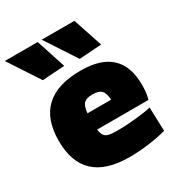

<svg xmlns="http://www.w3.org/2000/svg" viewBox="-198 -938 1009 1077"><g transform="rotate(-30 306.0 -399.5)"><path d="M122 -608 -9 -808H204L266 -618ZM361 -608 230 -808H442L505 -618ZM328 9Q29 9 29 -268Q29 -549 332 -549Q591 -549 591 -308Q591 -282 588.5 -260Q586 -238 580 -216H247Q250 -195 256 -183Q262 -171 273 -164.5Q284 -158 302 -156Q320 -154 347 -154Q371 -154 400 -155.5Q429 -157 458.5 -160Q488 -163 515.5 -167Q543 -171 564 -176L569 -22Q517 -8 453.5 0.5Q390 9 328 9ZM322 -400Q284 -400 267 -383.5Q250 -367 246 -322H399Q397 -365 380 -382.5Q363 -400 322 -400Z"/></g></svg>

Font: Plata Sans Black
Style: Regular
Weight: 900
Designer: Pablo Impallari, Andres Torresi, & Cristiano Sobral
Foundry: Pablo Impallari, Andres Torresi, & Cristiano Sobral
Version: Version 1.00;December 28, 2019;FontCreator 12.0.0.2547 64-bi